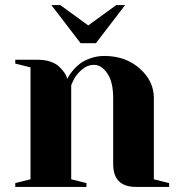

<svg xmlns="http://www.w3.org/2000/svg" viewBox="-20 -735 705 755"><path d="M425 -90V-350Q425 -413 402 -446.5Q379 -480 350 -480Q323 -480 300.5 -460Q278 -440 269 -420L260 -400V-30L320 -15V0H40V-15L100 -30V-470L40 -485V-500H130Q157 -500 178.5 -492.5Q200 -485 212 -473.5Q224 -462 232 -451Q240 -440 242 -432L245 -425Q247 -429 250 -435Q253 -441 265.5 -456.5Q278 -472 293.5 -484Q309 -496 335 -505.5Q361 -515 390 -515Q474 -515 529.5 -465.5Q585 -416 585 -350V-30L645 -15V0H515Q425 0 425 -90ZM472 -715 357 -565H297L182 -715H217L327 -635L437 -715Z"/></svg>

Font: Yeseva One
Style: Regular
Weight: 400
Designer: Jovanny Lemonad
Foundry: Jovanny Lemonad
Version: Version 2.000